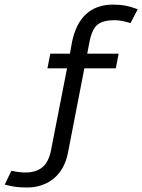

<svg xmlns="http://www.w3.org/2000/svg" viewBox="-138 -600 616 832"><path d="M-88.8 140 -117.5 200Q-88.8 207.5 -68.1 210Q-47.5 212.5 -21.2 212.5Q46.2 212.5 93.8 174.4Q141.2 136.2 156.2 63.8L227.5 -303.8H363.8L376.2 -367.5H240L248.8 -413.8Q260 -473.8 284.4 -493.1Q308.8 -512.5 357.5 -512.5Q387.5 -512.5 427.5 -500L458.8 -560Q428.8 -571.2 405 -575.6Q381.2 -580 351.2 -580Q280 -580 235 -538.8Q190 -497.5 173.8 -416.2L165 -367.5H80L67.5 -303.8H152.5L83.8 47.5Q73.8 101.2 46.2 124.4Q18.8 147.5 -28.8 147.5Q-53.8 147.5 -88.8 140Z"/></svg>

Font: Cambay
Style: Italic
Weight: 400
Italic angle: -11°
Designer: Pooja Saxena
Foundry: Pooja Saxena
Version: Version 1.019;PS 001.019;hotconv 1.0.70;makeotf.lib2.5.58329